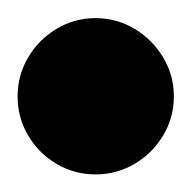

<svg xmlns="http://www.w3.org/2000/svg" viewBox="-57 -168 215 215"><path d="M-37.3 -60Q-37.3 -36.3 -25.5 -16.3Q-13.7 3.7 6.3 15.5Q26.3 27.3 50 27.3Q73.7 27.3 93.7 15.5Q113.7 3.7 125.7 -16.3Q137.7 -36.3 137.7 -60Q137.7 -83.7 125.7 -103.7Q113.7 -123.7 93.7 -135.7Q73.7 -147.7 50 -147.7Q26.3 -147.7 6.3 -135.7Q-13.7 -123.7 -25.5 -103.7Q-37.3 -83.7 -37.3 -60Z"/></svg>

Font: Linefont Thin
Style: Regular
Weight: 100
Monospace: yes
Version: Version 3.002;gftools[0.9.33]